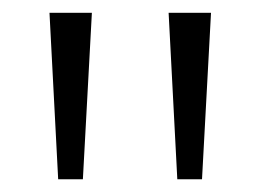

<svg xmlns="http://www.w3.org/2000/svg" viewBox="-20 -632 411 303"><path d="M71.8 -349.1 58.1 -611.8H125L110.8 -349.1ZM259.8 -349.1 246.1 -611.8H313L298.8 -349.1Z"/></svg>

Font: Yrsa-Light
Style: Regular
Weight: 300
Designer: Anna Giedrys (Yrsa+Rasa design), David Brezina (Yrsa art-direction, Rasa art-direction, design)
Foundry: Rosetta Type Foundry
Version: Version 1.001;PS 1.1;hotconv 1.0.88;makeotf.lib2.5.647800